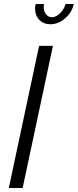

<svg xmlns="http://www.w3.org/2000/svg" viewBox="-20 -938 388 958"><path d="M175 -709H244L93 0H24ZM239 -852Q259 -852 279 -871Q299 -890 307 -918H348Q339 -876 305 -846.5Q271 -817 232 -817Q197 -817 176 -839Q155 -861 155 -895Q155 -906 158 -918H200Q198 -909 198 -903Q198 -882 209.5 -867Q221 -852 239 -852Z"/></svg>

Font: Raleway
Style: Italic
Weight: 400
Italic angle: -12°
Designer: Matt McInerney, Pablo Impallari, Rodrigo Fuenzalida
Foundry: Matt McInerney, Pablo Impallari, Rodrigo Fuenzalida
Version: Version 4.026